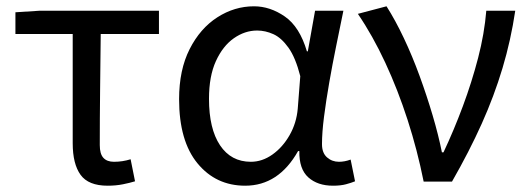

<svg xmlns="http://www.w3.org/2000/svg" viewBox="-20 -577 1678 610"><path d="M322 13Q261 13 236 -21.5Q211 -56 211 -122V-469H29V-538L107 -543H485V-469H300Q299 -377 298 -288Q297 -199 297 -116Q297 -88 308.5 -75.5Q320 -63 342 -63Q356 -63 369 -65Q382 -67 395 -71L409 -1Q393 4 370.5 8.5Q348 13 322 13Z M759 13Q666 13 607.5 -58Q549 -129 549 -262Q549 -355 582.5 -421Q616 -487 670.5 -522Q725 -557 787 -557Q838 -557 885 -524.5Q932 -492 955 -414H958L981 -543H1071Q1060 -489 1048 -430.5Q1036 -372 1026 -314.5Q1016 -257 1009.5 -206.5Q1003 -156 1003 -119Q1003 -91 1019 -77Q1035 -63 1057 -63Q1075 -63 1094 -70L1108 -1Q1096 4 1079 8.5Q1062 13 1038 13Q989 13 959.5 -13.5Q930 -40 931 -97H927Q865 13 759 13ZM777 -63Q813 -63 845.5 -86Q878 -109 900 -147.5Q922 -186 926 -232L934 -335Q919 -394 896.5 -425.5Q874 -457 848.5 -468.5Q823 -480 797 -480Q758 -480 723 -455.5Q688 -431 666 -383Q644 -335 644 -263Q644 -168 679 -115.5Q714 -63 777 -63Z M1326 0Q1306 -100 1275 -196Q1244 -292 1204 -378Q1164 -464 1117 -533L1208 -557Q1236 -513 1263 -456Q1290 -399 1313 -336Q1336 -273 1354.5 -210.5Q1373 -148 1384 -93H1389Q1422 -163 1450.5 -239.5Q1479 -316 1499 -393Q1519 -470 1525 -543H1617Q1603 -449 1576.5 -360.5Q1550 -272 1510.5 -184Q1471 -96 1416 0Z"/></svg>

Font: Chiron Sans HK TT
Style: Regular
Weight: 400
Designer: Ryoko NISHIZUKA 西塚涼子 (kana, bopomofo & ideographs); Paul D. Hunt (Latin, Greek & Cyrillic); Sandoll Communications 산돌커뮤니
Foundry: Adobe
Version: Version 2.022;hotconv 1.0.109;makeotfexe 2.5.65596